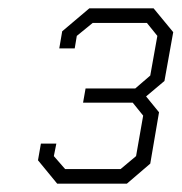

<svg xmlns="http://www.w3.org/2000/svg" viewBox="-20 -720 435 460"><path d="M71 -336 78 -376H115L109 -346L136 -315H269L306 -346L323 -443L298 -474H179L185 -508H304L340 -539L357 -634L332 -665H202L164 -634L159 -604H122L129 -645L194 -700H348L395 -643L374 -526L330 -489L361 -451L340 -328L284 -280H117Z"/></svg>

Font: Chakra Petch ExtraLight
Style: Italic
Weight: 275
Italic angle: -10°
Designer: Katatrad Aksorn Co.,Ltd.
Foundry: Cadson Demak Co.,Ltd.
Version: Version 1.000; ttfautohint (v1.6)